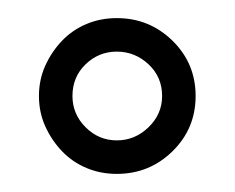

<svg xmlns="http://www.w3.org/2000/svg" viewBox="-20 -728 259 212"><path d="M109 -708Q145 -708 170.5 -683Q196 -658 196 -622Q196 -586 170.5 -561Q145 -536 109 -536Q91 -536 75.5 -542.5Q60 -549 48.5 -561Q37 -573 30 -588.5Q23 -604 23 -622Q23 -640 30 -655.5Q37 -671 48.5 -683Q60 -695 75.5 -701.5Q91 -708 109 -708ZM109 -671Q89 -671 74.5 -657Q60 -643 60 -622Q60 -602 74.5 -587.5Q89 -573 109 -573Q129 -573 144 -587.5Q159 -602 159 -622Q159 -643 144 -657Q129 -671 109 -671Z"/></svg>

Font: Bebas Neue Regular
Style: Regular
Weight: 400
Designer: Ryoichi Tsunekawa & LGV (GE)
Foundry: Free Software Foundation, Inc.
Version: Version 1.003 August 13, 2016